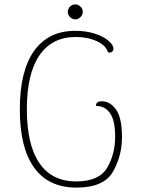

<svg xmlns="http://www.w3.org/2000/svg" viewBox="-20 -840 639 872"><path d="M70 -343Q70 -518 135 -609Q200 -700 322 -700Q370 -700 409.5 -687.5Q449 -675 472 -655.5Q495 -636 495 -619Q495 -611 490 -606Q485 -601 478 -601L470 -603Q462 -633 420.5 -652.5Q379 -672 324 -672Q216 -672 159 -588.5Q102 -505 102 -344Q102 -182 159 -99Q216 -16 326 -16Q430 -16 466.5 -78Q503 -140 503 -220Q503 -292 480 -325.5Q457 -359 416 -359Q415 -380 443 -380Q480 -380 507 -342.5Q534 -305 534 -218Q534 -131 492.5 -59.5Q451 12 327 12Q201 12 135.5 -78Q70 -168 70 -343ZM288 -786Q288 -800 298 -810Q308 -820 322 -820Q335 -820 345.5 -810Q356 -800 356 -786Q356 -773 345.5 -762.5Q335 -752 322 -752Q308 -752 298 -762.5Q288 -773 288 -786Z"/></svg>

Font: Arima Madurai Thin
Style: Regular
Weight: 250
Designer: Joana Correia and Natanael Gama
Foundry: NDISCOVER
Version: Version 1.020; ttfautohint (v1.5) -l 7 -r 28 -G 50 -x 13 -D 